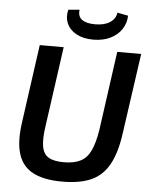

<svg xmlns="http://www.w3.org/2000/svg" viewBox="-60 -944 794 1007"><g transform="rotate(5 337.0 -441.0)"><path d="M660 -690 600 -268Q586 -165 552 -103Q518 -41 458.5 -14Q399 13 305 13Q212 13 154.5 -15.5Q97 -44 75.5 -107Q54 -170 68 -273L126 -690H252L193 -268Q183 -201 190 -161.5Q197 -122 224.5 -105.5Q252 -89 305 -89Q359 -89 393 -106.5Q427 -124 446 -164.5Q465 -205 476 -273L534 -690ZM517 -895 574 -884Q573 -844 551.5 -812Q530 -780 492 -761.5Q454 -743 402 -743Q350 -743 314 -762.5Q278 -782 263.5 -815.5Q249 -849 259 -888L318 -893Q313 -858 336 -841Q359 -824 405 -824Q455 -824 484 -843.5Q513 -863 517 -895Z"/></g></svg>

Font: Exo 2 SemiBold
Style: Italic
Weight: 600
Italic angle: -8°
Designer: Natanael Gama
Foundry: Natanael Gama
Version: Version 2.010